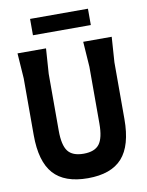

<svg xmlns="http://www.w3.org/2000/svg" viewBox="-101 -1001 833 1088"><g transform="rotate(-10 316.0 -457.0)"><path d="M587 -750 577 -605V-278Q577 -126 513.5 -55Q450 16 316 16Q182 16 118.5 -55Q55 -126 55 -278V-605L45 -750H209L199 -605V-278Q199 -195 225.5 -160Q252 -125 316 -125Q380 -125 406.5 -160Q433 -195 433 -278V-605L423 -750ZM482 -930V-836H149V-930Z"/></g></svg>

Font: Farro
Style: Bold
Weight: 700
Designer: Aceler Chua
Foundry: Grayscale Limited
Version: Version 1.101